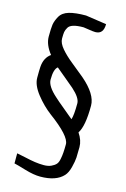

<svg xmlns="http://www.w3.org/2000/svg" viewBox="-114 -785 555 846"><g transform="rotate(15 163.0 -362.0)"><path d="M226 -94Q231 -117 231 -160Q231 -197 132 -270Q95 -298 64 -337.5Q33 -377 33 -410.5Q33 -444 34 -460Q37 -503 66 -523Q35 -562 35 -599Q35 -636 37.5 -653.5Q40 -671 52 -692.5Q64 -714 93 -722.5Q122 -731 170 -731L265 -717Q265 -671 228 -671Q221 -671 214 -672L173 -678Q116 -678 104 -657Q97 -645 95.5 -635.5Q94 -626 94 -605.5Q94 -585 114.5 -561Q135 -537 164.5 -513.5Q194 -490 224 -465Q294 -405 294 -353Q294 -259 271 -225Q292 -194 292 -163.5Q292 -133 291 -115.5Q290 -98 283 -70.5Q276 -43 263 -29Q230 7 158 7Q128 7 88 -5Q48 -17 34 -20V-66Q47 -64 73 -58Q99 -52 119.5 -49Q140 -46 160 -46Q180 -46 194 -52.5Q208 -59 215.5 -67.5Q223 -76 226 -94ZM92 -418Q92 -388 136 -349Q151 -335 181 -310.5Q211 -286 226 -273Q233 -293 233 -347Q233 -372 194 -407Q179 -420 151 -443Q123 -466 109 -478Q92 -466 92 -418Z"/></g></svg>

Font: Economica
Style: Regular
Weight: 400
Designer: Vicente Lamonaca
Foundry: Vicente Lamonaca
Version: Version 1.101